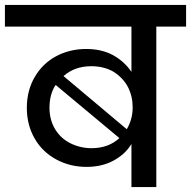

<svg xmlns="http://www.w3.org/2000/svg" viewBox="-44 -760 776 780"><path d="M-24 -740C-24 -740 -24 -652 -24 -652C-24 -652 490 -652 490 -652C490 -652 490 -468 490 -468C490 -468 490 -468 490 -468C471 -496 446 -519 415 -536C384 -553 347 -561 306 -561C306 -561 306 -561 306 -561C261 -561 220 -551 183 -531C146 -511 118 -483 97 -447C76 -411 65 -369 65 -322C65 -322 65 -322 65 -322C65 -275 76 -233 97 -197C118 -160 148 -132 185 -112C222 -92 263 -82 308 -82C308 -82 308 -82 308 -82C350 -82 387 -91 418 -108C449 -125 473 -147 490 -175C490 -175 490 0 490 0C490 0 591 0 591 0C591 0 591 -652 591 -652C591 -652 712 -652 712 -652C712 -652 712 -740 712 -740C712 -740 -24 -740 -24 -740ZM327 -491C327 -491 327 -491 327 -491C362 -491 393 -483 418 -468C443 -452 463 -431 476 -406C489 -380 495 -353 495 -324C495 -324 495 -324 495 -324C495 -292 487 -262 471 -235C471 -235 214 -451 214 -451C214 -451 214 -451 214 -451C245 -478 282 -491 327 -491ZM157 -322C157 -322 157 -322 157 -322C157 -358 165 -389 182 -415C182 -415 441 -199 441 -199C441 -199 441 -199 441 -199C412 -172 374 -158 328 -158C328 -158 328 -158 328 -158C297 -158 268 -165 242 -178C216 -191 195 -210 180 -235C165 -260 157 -289 157 -322Z"/></svg>

Font: Girnar Poppins
Style: Medium
Weight: 500
Designer: Ninad Kale (Devanagari), Jonny Pinhorn (Latin)
Foundry: Indian Type Foundry
Version: ""